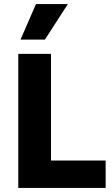

<svg xmlns="http://www.w3.org/2000/svg" viewBox="-20 -925 550 945"><path d="M70 0V-660H231V-135H500V0ZM201 -730H81L157 -905H314Z"/></svg>

Font: Bricolage Grotesque 10pt ExtraBold
Style: Regular
Weight: 800
Designer: Mathieu Triay
Foundry: Atelier Triay
Version: Version 1.000; ttfautohint (v1.8.4.7-5d5b);gftools[0.9.32]